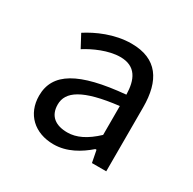

<svg xmlns="http://www.w3.org/2000/svg" viewBox="-95 -907 573 570"><g transform="rotate(30 191.0 -621.5)"><path d="M152 -434C198 -434 237 -458 267 -484H271L279 -443H328V-662C328 -754 292 -809 204 -809C146 -809 92 -784 58 -762L81 -719C109 -737 155 -758 195 -758C249 -758 265 -720 266 -670C111 -656 43 -616 43 -538C43 -475 87 -434 152 -434ZM170 -485C130 -485 104 -503 104 -543C104 -587 146 -617 266 -631V-532C232 -500 201 -485 170 -485Z"/></g></svg>

Font: Noto Sans CJK HK DemiLight
Style: Regular
Weight: 350
Designer: Ryoko NISHIZUKA 西塚涼子 (kana, bopomofo & ideographs); Paul D. Hunt (Latin, Greek & Cyrillic); Sandoll Communications 산돌커뮤니
Foundry: Adobe
Version: Version 2.004;hotconv 1.0.118;makeotfexe 2.5.65603